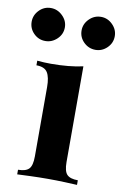

<svg xmlns="http://www.w3.org/2000/svg" viewBox="-117 -810 551 860"><g transform="rotate(10 158.0 -380.0)"><path d="M232 -528V-93Q232 -51 246.5 -36Q261 -21 296 -21V0Q278 -1 240 -2.5Q202 -4 163 -4Q124 -4 84 -2.5Q44 -1 24 0V-21Q59 -21 73.5 -36Q88 -51 88 -93V-408Q88 -453 74.5 -474.5Q61 -496 24 -496V-517Q56 -514 86 -514Q128 -514 164.5 -517.5Q201 -521 232 -528ZM272 -760Q302 -760 324.5 -737.5Q347 -715 347 -685Q347 -654 324.5 -632Q302 -610 272 -610Q241 -610 218.5 -632Q196 -654 196 -685Q196 -715 218.5 -737.5Q241 -760 272 -760ZM44 -760Q74 -760 97 -737.5Q120 -715 120 -685Q120 -654 97 -632Q74 -610 44 -610Q13 -610 -9 -632Q-31 -654 -31 -685Q-31 -715 -9 -737.5Q13 -760 44 -760Z"/></g></svg>

Font: Playfair Display
Style: Bold
Weight: 700
Designer: Claus Eggers Sørensen
Foundry: Claus Eggers Sørensen
Version: Version 1.203